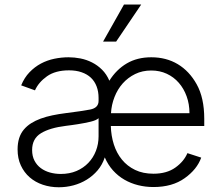

<svg xmlns="http://www.w3.org/2000/svg" viewBox="-20 -802 964 835"><path d="M56.5 -152.3Q56.5 -206 83.5 -238.3Q96.9 -254.3 115.4 -266Q133.9 -277.7 157.1 -286.2Q180.4 -294.7 207.7 -300.4Q235.1 -306.1 266 -310Q300.4 -314.3 326.9 -318.2Q353.3 -322.1 371.8 -325.6Q408.7 -332.7 408.7 -363.3V-376.1Q408.7 -403.8 400.2 -426.1Q391.7 -448.5 375.4 -464Q359 -479.4 335 -487.7Q311.1 -496.1 280.2 -496.1Q220.9 -496.1 184.3 -470.2Q147.7 -444.2 132.1 -409.1L72.1 -430.8Q85.9 -464.5 108.3 -487.7Q130.7 -511 158 -525.6Q185.4 -540.1 216.3 -546.5Q247.2 -552.9 278.4 -552.9Q303.6 -552.9 329.9 -547.8Q356.2 -542.6 380.1 -530.5Q404.1 -518.5 423.8 -498.9Q443.5 -479.4 455.6 -451Q485.8 -499.3 531.2 -526.1Q576.7 -552.9 637.8 -552.9Q703.1 -552.9 753.2 -522.9Q803.3 -492.9 835.2 -435.7Q868.3 -376.8 868.3 -285.2V-253.9H462Q463.1 -211.6 475.1 -173.8Q487.2 -136 510.3 -107.8Q533.4 -79.5 567.6 -63Q601.9 -46.5 647.4 -46.5Q676.5 -46.5 700.3 -53.3Q724.1 -60 742.5 -73.2Q779.5 -99.4 795.1 -136L855.1 -116.5Q836.6 -65 783 -27Q729.4 11.4 647.4 11.4Q612.9 11.4 580.8 3.4Q548.7 -4.6 521 -20.6Q493.3 -36.6 471.4 -60.9Q449.6 -85.2 435.7 -117.5Q425.1 -85.6 404.7 -61.4Q384.2 -37.3 357.4 -20.8Q330.6 -4.3 299.4 4.1Q268.1 12.4 235.8 12.4Q198.9 12.4 166.2 1.4Q133.5 -9.6 109.2 -30.7Q84.9 -51.8 70.7 -82.4Q56.5 -112.9 56.5 -152.3ZM804 -309.7Q804 -349.1 791.7 -383Q779.5 -416.9 757.6 -441.9Q735.8 -467 705.3 -481.2Q674.7 -495.4 637.8 -495.4Q599.1 -495.4 567.8 -480.1Q536.6 -464.8 513.8 -439.3Q491.1 -413.7 478 -380.1Q464.8 -346.6 462.7 -309.7ZM244.3 -45.5Q282.3 -45.5 312.7 -58.4Q343 -71.4 364.3 -93.8Q385.7 -116.1 397.2 -146Q408.7 -175.8 408.7 -209.2V-288Q399.9 -279.1 373.9 -272.7Q361.2 -269.5 346.9 -266.9Q332.7 -264.2 318.4 -261.9Q304 -259.6 290.7 -257.8Q277.3 -256 266 -254.6Q196.7 -246.1 158.4 -222.7Q119.7 -199.2 119.7 -149.5Q119.7 -122.9 130 -103.2Q140.3 -83.5 157.7 -70.7Q175.1 -57.9 197.4 -51.7Q219.8 -45.5 244.3 -45.5ZM519.2 -782.3H594.1L485.1 -621.1H428.3Z"/></svg>

Font: Inter P Light
Style: Regular
Weight: 300
Designer: Rasmus Andersson
Foundry: rsms
Version: Version 3.018;git-588b23468